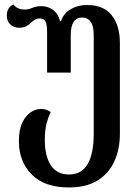

<svg xmlns="http://www.w3.org/2000/svg" viewBox="-20 -571 605 844"><path d="M283 253Q175 253 119 195.5Q63 138 63 50Q63 -1 78 -32Q93 -63 115 -77.5Q137 -92 159 -92Q186 -92 203 -78Q193 -59 185 -30Q177 -1 177 45Q177 115 203.5 155.5Q230 196 283 196Q339 196 365.5 150Q392 104 392 17V-417Q392 -457 378.5 -475.5Q365 -494 342 -494Q291 -494 291 -417V-252H187V-432Q187 -461 180.5 -475.5Q174 -490 155 -490Q142 -490 132.5 -484Q123 -478 114 -469Q105 -460 92.5 -454.5Q80 -449 64 -449Q41 -449 25.5 -463.5Q10 -478 10 -502Q10 -523 18.5 -534.5Q27 -546 39 -551Q49 -539 61 -534Q73 -529 84 -529Q95 -529 103.5 -530.5Q112 -532 121 -536Q139 -544 162 -544Q190 -544 212.5 -528Q235 -512 244 -478H248Q259 -512 290.5 -530.5Q322 -549 363 -549Q435 -549 471 -504Q507 -459 507 -382V17Q507 85 482.5 138.5Q458 192 408.5 222.5Q359 253 283 253Z"/></svg>

Font: Noto Serif Georgian ExtraCondensed SemiBold
Style: Regular
Weight: 600
Width: 2
Designer: Monotype Design Team, Akaki Razmadze
Foundry: Google LLC
Version: Version 2.003; ttfautohint (v1.8.4.7-5d5b)